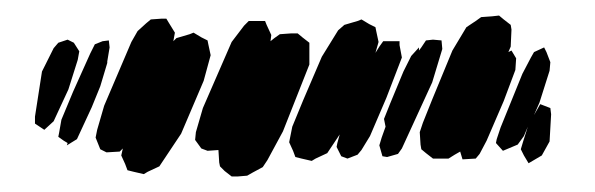

<svg xmlns="http://www.w3.org/2000/svg" viewBox="-20 -123 765 247"><path d="M628 7 606 58 597 75 592 81 575 82 572 72 565 76 557 81H545H537L528 74L522 69L521 63L520 47L524 35L536 5L562 -58L580 -88L592 -96L599 -101L613 -102L622 -103L628 -98L637 -91L638 -85L637 -63L634 -56L638 -58L644 -48L643 -33ZM242 -19 213 49 185 91 170 98 165 101 152 98 144 96 141 88 136 77 138 68 134 72 117 73 109 69 103 54 105 44 114 13 149 -69 157 -83 168 -93 174 -98 188 -99H194L197 -94L205 -81L203 -70L207 -74L224 -79L229 -81L239 -75L247 -71L248 -66L251 -52ZM477 3 456 52 445 70 440 76 427 81 419 78 413 66 414 61 417 50 401 74 386 81 381 84 368 81 360 79 357 71 352 60 356 40 370 6 394 -50 415 -84 423 -91 440 -96 445 -98 455 -92 463 -88 464 -83 467 -69 463 -55 468 -63 473 -70H488H494V-65L497 -49L492 -36ZM378 -40 344 46 324 83 318 92 305 99 298 103 286 104H278L269 97L263 91L262 86L261 70L247 71L239 68L231 57L232 47L241 16L278 -69L294 -90L300 -96H315H321L323 -91L329 -78L328 -70L333 -74L340 -79L354 -80H363L369 -75L378 -68V-62ZM536 -17 497 68 492 75 478 79 472 78 468 64 471 54 476 40 474 30 482 10 499 -31 509 -51 519 -62V-58L522 -62L528 -71L537 -72L548 -71L549 -60ZM68 -8 49 33 37 44 25 36V27L34 -31L49 -61L55 -68L67 -72L75 -68L82 -57L80 -46ZM98 15 79 56 66 64 67 61 62 58 55 53 56 48 59 31 74 -5 96 -54 102 -66 112 -70 120 -71 121 -62 118 -44V-42L109 -12ZM674 9 667 25 675 11 688 16 689 24 687 59 677 77 660 87 654 77 650 69 653 59 659 40 654 52 646 63 627 71 618 61 619 56 624 41 652 -28 663 -49 667 -56 680 -62 683 -56 688 -43 687 -32Z"/></svg>

Font: Rubik Marker Hatch
Style: Regular
Weight: 400
Designer: Hubert and Fischer, NaN
Foundry: Hubert & Fischer, NaN
Version: Version 2.200